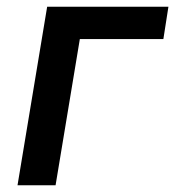

<svg xmlns="http://www.w3.org/2000/svg" viewBox="-20 -550 540 570"><path d="M32 0 120 -530H480L465 -434H217L145 0Z"/></svg>

Font: Iosevka Curly Oblique
Style: Bold
Weight: 700
Italic angle: -9°
Monospace: yes
Designer: Belleve Invis
Foundry: Belleve Invis
Version: Version 11.1.0; ttfautohint (v1.8.3)